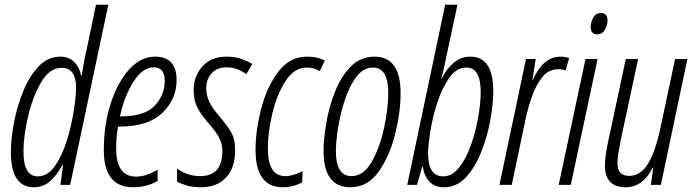

<svg xmlns="http://www.w3.org/2000/svg" viewBox="-20 -780 2926 810"><path d="M79 -141Q79 -204 98 -287Q117 -370 153 -432Q189 -494 240 -494Q301 -494 301 -409Q301 -378 292 -317.5Q283 -257 263.5 -192Q244 -127 213 -81.5Q182 -36 139 -36Q79 -36 79 -141ZM244 -84H246L235 0H276L437 -760H385L344 -564Q338 -540 333.5 -513.5Q329 -487 325 -462H322Q315 -497 292.5 -519Q270 -541 235 -541Q182 -541 143 -500Q104 -459 78 -395.5Q52 -332 39 -263Q26 -194 26 -138Q26 10 123 10Q162 10 190.5 -15Q219 -40 244 -84Z M645 -17V-64Q596 -35 554 -35Q470 -35 470 -154Q470 -202 478 -246H485Q605 -246 665 -304Q725 -362 725 -442Q725 -541 634 -541Q574 -541 525 -487Q476 -433 447 -343.5Q418 -254 418 -147Q418 10 541 10Q601 10 645 -17ZM628 -496Q675 -496 675 -439Q675 -379 632.5 -334Q590 -289 490 -289H486Q505 -377 544 -436.5Q583 -496 628 -496Z M972 -146Q972 -194 954 -224Q936 -254 901 -295Q850 -352 850 -406Q850 -446 873 -471Q896 -496 936 -496Q961 -496 982 -487.5Q1003 -479 1019 -467L1044 -510Q1025 -522 998.5 -531.5Q972 -541 936 -541Q871 -541 834 -500Q797 -459 797 -399Q797 -355 814.5 -323Q832 -291 860 -260Q892 -223 905 -198.5Q918 -174 918 -142Q918 -37 824 -37Q795 -37 769.5 -46.5Q744 -56 727 -69V-14Q742 -5 768 2.5Q794 10 827 10Q895 10 933.5 -31Q972 -72 972 -146Z M1255 -11 1256 -58Q1216 -37 1184 -37Q1110 -37 1110 -153Q1110 -222 1129 -301.5Q1148 -381 1184.5 -438Q1221 -495 1275 -495Q1305 -495 1329 -480L1350 -524Q1320 -541 1276 -541Q1201 -541 1152.5 -475.5Q1104 -410 1081 -318Q1058 -226 1058 -148Q1058 10 1173 10Q1197 10 1218.5 4Q1240 -2 1255 -11Z M1670 -387Q1670 -541 1560 -541Q1500 -541 1458.5 -498Q1417 -455 1392 -390Q1367 -325 1356 -258Q1345 -191 1345 -144Q1345 10 1458 10Q1531 10 1577.5 -56Q1624 -122 1647 -214.5Q1670 -307 1670 -387ZM1397 -143Q1397 -183 1406.5 -242Q1416 -301 1435 -359Q1454 -417 1483.5 -456Q1513 -495 1554 -495Q1618 -495 1618 -387Q1618 -324 1600.5 -241.5Q1583 -159 1548.5 -98Q1514 -37 1463 -37Q1397 -37 1397 -143Z M2061 -395Q2061 -541 1964 -541Q1925 -541 1895 -516Q1865 -491 1844 -450H1842Q1845 -462 1848.5 -474.5Q1852 -487 1855 -504L1910 -760H1858L1698 0H1739L1761 -76H1764Q1769 -39 1791 -14.5Q1813 10 1853 10Q1907 10 1946 -32.5Q1985 -75 2010.5 -139.5Q2036 -204 2048.5 -273Q2061 -342 2061 -395ZM1786 -133Q1786 -166 1795.5 -226Q1805 -286 1825 -347.5Q1845 -409 1875.5 -452Q1906 -495 1948 -495Q2008 -495 2008 -391Q2008 -346 1997.5 -286Q1987 -226 1967 -169Q1947 -112 1917.5 -74Q1888 -36 1850 -36Q1786 -36 1786 -133Z M2139 0 2198 -281Q2208 -327 2225 -375Q2242 -423 2268.5 -455.5Q2295 -488 2335 -488Q2353 -488 2366 -482L2381 -535Q2364 -541 2345 -541Q2271 -541 2228 -443H2226L2240 -531H2199L2087 0Z M2543 -694Q2543 -725 2515 -725Q2493 -725 2482.5 -705.5Q2472 -686 2472 -666Q2472 -635 2500 -635Q2520 -635 2531.5 -653.5Q2543 -672 2543 -694ZM2388 0 2501 -531H2450L2337 0Z M2734 -73H2736L2726 0H2768L2880 -531H2828L2767 -244Q2746 -143 2714.5 -90.5Q2683 -38 2634 -38Q2585 -38 2585 -92Q2585 -113 2589.5 -138.5Q2594 -164 2599 -190L2672 -531H2620L2547 -189Q2541 -163 2536.5 -133Q2532 -103 2532 -82Q2532 10 2619 10Q2692 10 2734 -73Z"/></svg>

Font: Noto Sans Display Condensed Light
Style: Italic
Weight: 300
Width: 3
Designer: Monotype Design team
Foundry: Monotype Imaging Inc.
Version: 1.000